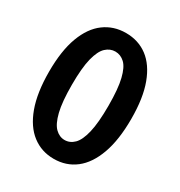

<svg xmlns="http://www.w3.org/2000/svg" viewBox="-180 -877 950 1015"><g transform="rotate(30 295.0 -370.0)"><path d="M295.3 13.8Q220.4 13.8 163.8 -29.6Q107.1 -72.9 75.6 -159.2Q44.1 -245.6 44.1 -373.6Q44.1 -501.4 75.6 -585.8Q107.1 -670.3 163.8 -712Q220.4 -753.8 295.3 -753.8Q371 -753.8 427.1 -711.7Q483.1 -669.5 514.3 -585.4Q545.6 -501.4 545.6 -373.6Q545.6 -245.6 514.3 -159.2Q483.1 -72.9 427.1 -29.6Q371 13.8 295.3 13.8ZM295.3 -101.1Q327.6 -101.1 352.7 -125.9Q377.9 -150.7 392.1 -210.2Q406.4 -269.6 406.4 -373.6Q406.4 -477.3 392.1 -535.5Q377.9 -593.7 352.7 -617.2Q327.6 -640.7 295.3 -640.7Q263.8 -640.7 238.3 -617.2Q212.8 -593.7 198 -535.5Q183.3 -477.3 183.3 -373.6Q183.3 -269.6 198 -210.2Q212.8 -150.7 238.3 -125.9Q263.8 -101.1 295.3 -101.1Z"/></g></svg>

Font: Noto Sans JP
Style: Regular
Weight: 100
Designer: Ryoko NISHIZUKA 西塚涼子 (kana, bopomofo & ideographs); Paul D. Hunt (Latin, Greek & Cyrillic); Sandoll Communications 산돌커뮤니
Foundry: Adobe
Version: Version 2.004;hotconv 1.0.118;makeotfexe 2.5.65603